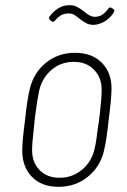

<svg xmlns="http://www.w3.org/2000/svg" viewBox="-20 -714 492 742"><path d="M66 -132Q66 -170 77 -252Q85 -329 95 -370Q110 -433 157.5 -471.5Q205 -510 270 -510Q335 -510 373 -472Q411 -434 411 -372Q411 -335 400 -251Q392 -174 382 -132Q367 -69 319 -30.5Q271 8 206 8Q141 8 103.5 -30.5Q66 -69 66 -132ZM346 -141Q353 -171 358 -218L363 -251L366 -276Q373 -339 373 -366Q373 -414 343.5 -444.5Q314 -475 265 -475Q215 -475 178.5 -443.5Q142 -412 131 -362Q125 -334 118 -282L114 -251L111 -221Q104 -160 104 -134Q104 -86 133 -56.5Q162 -27 210 -27Q260 -27 297.5 -58.5Q335 -90 346 -141ZM288 -641Q275 -652 266.5 -657Q258 -662 245 -662Q230 -662 218.5 -656.5Q207 -651 193 -635Q185 -626 179 -632L173 -637Q166 -643 172 -651Q205 -694 248 -694Q264 -694 275.5 -688.5Q287 -683 302 -672Q304 -670 313 -663Q322 -656 330 -652.5Q338 -649 346 -649Q360 -649 372.5 -655.5Q385 -662 398 -680Q405 -688 410 -684L414 -682L418 -679Q422 -677 422 -673Q422 -668 416 -660Q400 -639 379.5 -628.5Q359 -618 341 -618Q326 -618 315 -623.5Q304 -629 288 -641Z"/></svg>

Font: Barlow Semi Condensed ExLight
Style: Italic
Weight: 275
Width: 4
Italic angle: -7°
Designer: Jeremy Tribby
Foundry: Tribby Type
Version: Version 1.408